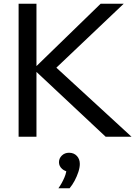

<svg xmlns="http://www.w3.org/2000/svg" viewBox="-20 -735 744 1032"><path d="M176 0H80V-715H176ZM687 0H548L152 -371H167L521 -715H645L269 -358V-384ZM354 277H294Q313 250 326 219.5Q339 189 337 168L355 188Q331 188 314 173Q297 158 297 137Q297 116 312.5 101Q328 86 351 86Q377 86 393 103Q409 120 409 146Q409 166 401 190Q393 214 381 236.5Q369 259 354 277Z"/></svg>

Font: Wix Madefor Display Medium
Style: Regular
Weight: 500
Designer: Dalton Maag Ltd
Foundry: Dalton Maag Ltd
Version: Version 3.100